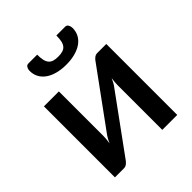

<svg xmlns="http://www.w3.org/2000/svg" viewBox="-198 -848 976 976"><g transform="rotate(-45 290.0 -360.0)"><path d="M514 -510V0H406.5V-319.5Q406.5 -330 407.5 -342.5Q408.5 -355 410.5 -368Q405.5 -357 400.8 -347.8Q396 -338.5 390.5 -331L169 -26.5Q163 -17 153 -8.2Q143 0.5 130.5 0.5H65.5V-510H173V-190.5Q173 -180 171.8 -167Q170.5 -154 168.5 -141Q178.5 -164 189 -179L410.5 -483Q416.5 -493 426.5 -501.5Q436.5 -510 449 -510ZM296 -637Q315.5 -637 328.8 -641.2Q342 -645.5 350 -655.2Q358 -665 361.5 -680.8Q365 -696.5 365 -720H428Q439.5 -720 445 -710.2Q450.5 -700.5 450.5 -689Q450.5 -663.5 439.8 -643.2Q429 -623 409 -608.8Q389 -594.5 360.2 -586.8Q331.5 -579 296 -579Q260.5 -579 231.8 -586.8Q203 -594.5 183 -608.8Q163 -623 152.2 -643.2Q141.5 -663.5 141.5 -689Q141.5 -700.5 147 -710.2Q152.5 -720 164 -720H227Q227 -696.5 230.5 -680.8Q234 -665 242 -655.2Q250 -645.5 263.2 -641.2Q276.5 -637 296 -637Z"/></g></svg>

Font: Lato 2
Style: Regular
Weight: 600
Designer: Lukasz Dziedzic with Adam Twardoch and Botio Nikoltchev
Foundry: tyPoland Lukasz Dziedzic
Version: Version 2.015; 2015-08-06; http://www.latofonts.com/